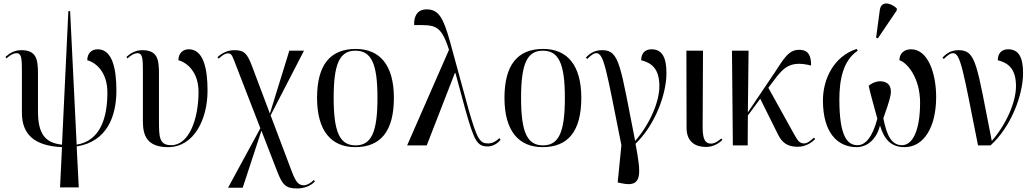

<svg xmlns="http://www.w3.org/2000/svg" viewBox="-20 -823 5857 1087"><path d="M320 238H426L414 6C586 -21 639 -165 639 -310C639 -431 617 -544 533 -544C499 -544 474 -521 474 -482C523 -469 588 -415 588 -299C588 -158 549 -26 414 -4L377 -760H367L331 -4C236 -14 195 -64 195 -193V-408C195 -489 185 -539 100 -539C62 -539 33 -521 11 -501L17 -492C40 -515 61 -522 73 -522C102 -522 104 -492 104 -420V-185C104 -64 172 3 331 10Z M931 10C1080 10 1155 -150 1155 -310C1155 -431 1133 -544 1049 -544C1015 -544 990 -521 990 -482C1039 -469 1104 -415 1104 -303C1104 -145 1048 -1 950 -1C881 -1 880 -46 880 -143V-408C880 -489 870 -539 785 -539C747 -539 718 -521 696 -501L702 -492C725 -515 746 -522 758 -522C787 -522 789 -492 789 -420V-135C789 -57 812 10 931 10Z M1660 244C1704 244 1740 229 1763 204L1757 196C1739 214 1717 226 1700 226C1666 226 1652 202 1626 132L1512 -170L1701 -536H1618L1508 -180L1407 -448C1380 -519 1364 -539 1307 -539C1274 -539 1241 -527 1211 -499L1218 -491C1234 -506 1253 -521 1272 -521C1294 -521 1298 -498 1316 -453L1454 -97L1271 240H1354L1460 -83L1550 149C1578 221 1597 244 1660 244Z M1991 10C2135 10 2210 -80 2210 -269C2210 -455 2130 -546 1994 -546C1849 -546 1775 -455 1775 -269C1775 -80 1857 10 1991 10ZM1993 0C1904 0 1869 -74 1869 -269C1869 -462 1903 -536 1992 -536C2083 -536 2117 -462 2117 -269C2117 -75 2083 0 1993 0Z M2285 0H2396L2555 -409H2558V-411L2616 -197C2665 -26 2681 6 2741 6C2770 6 2798 -11 2814 -32L2807 -41C2791 -25 2770 -11 2743 -11C2697 -11 2681 -34 2632 -206L2528 -586C2490 -722 2464 -770 2395 -770C2339 -770 2322 -725 2325 -681C2439 -681 2475 -689 2522 -541Z M3052 10C3196 10 3271 -80 3271 -269C3271 -455 3191 -546 3055 -546C2910 -546 2836 -455 2836 -269C2836 -80 2918 10 3052 10ZM3054 0C2965 0 2930 -74 2930 -269C2930 -462 2964 -536 3053 -536C3144 -536 3178 -462 3178 -269C3178 -75 3144 0 3054 0Z M3501 215C3619 240 3610 162 3578 -9C3688 -115 3753 -288 3753 -409C3753 -496 3730 -544 3668 -544C3632 -544 3610 -521 3610 -482C3669 -467 3713 -434 3713 -335C3713 -244 3657 -118 3576 -25C3491 -453 3489 -539 3389 -539C3352 -539 3324 -526 3297 -497L3304 -489C3328 -512 3342 -522 3356 -522C3399 -522 3412 -433 3498 -1L3477 210Z M3977 9C4020 9 4052 -13 4070 -31L4064 -39C4046 -25 4028 -10 4005 -10C3972 -10 3958 -35 3958 -104L3960 -536H3866L3867 -99C3867 -20 3917 9 3977 9Z M4129 0H4213L4214 -169L4284 -264L4385 -61C4408 -14 4440 8 4496 8C4545 8 4579 -19 4595 -36L4588 -44C4571 -28 4551 -11 4533 -11C4506 -11 4497 -26 4477 -61L4330 -326L4360 -366C4419 -447 4460 -480 4572 -452C4572 -504 4560 -541 4504 -541C4445 -541 4418 -492 4365 -411L4214 -187L4218 -536H4124Z M4950 -606 5057 -764V-776C5019 -810 4968 -818 4961 -766L4940 -610ZM4830 10C4889 10 4943 -34 4962 -113C4986 -32 5026 10 5101 10C5211 10 5280 -104 5280 -274C5280 -407 5234 -544 5138 -544C5099 -544 5072 -521 5072 -482C5115 -469 5189 -384 5189 -242C5189 -74 5142 -1 5087 -1C5029 -1 5001 -52 4981 -153C4995 -194 5016 -251 5022 -285C5031 -335 5007 -363 4962 -363C4946 -363 4919 -356 4898 -337C4910 -283 4928 -222 4947 -151C4919 -44 4878 -1 4835 -1C4780 -1 4732 -45 4732 -260C4732 -369 4752 -480 4836 -536L4830 -546C4700 -504 4639 -375 4639 -254C4639 -74 4720 10 4830 10Z M5517 0H5588C5704 -105 5772 -285 5772 -409C5772 -496 5749 -544 5687 -544C5651 -544 5629 -521 5629 -482C5688 -467 5732 -434 5732 -335C5732 -244 5676 -118 5595 -25C5510 -453 5508 -539 5408 -539C5371 -539 5343 -526 5316 -497L5323 -489C5347 -512 5361 -522 5375 -522C5418 -522 5431 -433 5517 0Z"/></svg>

Font: Noto Serif Display SemiCondensed
Style: Regular
Weight: 400
Width: 4
Designer: Monotype Design Team
Foundry: Monotype Imaging Inc.
Version: Version 2.009